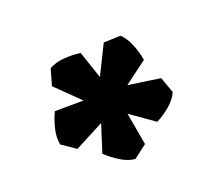

<svg xmlns="http://www.w3.org/2000/svg" viewBox="-63 -916 493 444"><g transform="rotate(20 183.5 -694.0)"><path d="M324 -755Q329 -739 325.5 -717.5Q322 -696 314 -678L243 -672L305 -620L296 -580Q282 -570 261 -567Q240 -564 220 -565L193 -631L162 -556L121 -552Q107 -563 97.5 -582Q88 -601 83 -620L137 -666L57 -672L40 -710Q46 -727 61.5 -742Q77 -757 93 -767L154 -730L135 -808L166 -836Q183 -835 202 -825Q221 -815 236 -802L220 -734L288 -776Z"/></g></svg>

Font: Langar
Style: Regular
Weight: 400
Designer: Alessia Mazzarella
Foundry: Typeland
Version: Version 1.001; ttfautohint (v1.8.3)